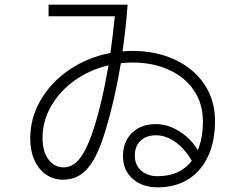

<svg xmlns="http://www.w3.org/2000/svg" viewBox="-20 -775 1040 826"><path d="M905 -255Q905 -167 875 -102.5Q845 -38 789.5 -3.5Q734 31 658 31Q592 31 550.5 -6Q509 -43 509 -103Q509 -165 547.5 -203Q586 -241 650 -241Q703 -241 752.5 -209.5Q802 -178 831 -129Q853 -182 853 -253Q853 -329 814 -386.5Q775 -444 706 -475Q637 -506 549 -506Q524 -506 500 -503Q469 -319 423 -180Q393 -90 353 -46Q313 -2 251 -2Q211 -2 179 -23.5Q147 -45 128.5 -85.5Q110 -126 110 -179Q110 -267 155 -344.5Q200 -422 279 -475.5Q358 -529 455 -547Q465 -617 474 -705H189V-755H529Q521 -647 507 -554Q535 -556 549 -556Q652 -556 733 -518Q814 -480 859.5 -412Q905 -344 905 -255ZM447 -494Q366 -475 301.5 -429Q237 -383 200 -318.5Q163 -254 163 -181Q163 -123 188.5 -89Q214 -55 254 -55Q292 -55 321 -90.5Q350 -126 375 -197Q415 -311 447 -494ZM805 -83Q777 -133 736 -163Q695 -193 651 -193Q609 -193 584.5 -169.5Q560 -146 560 -106Q560 -65 587.5 -41Q615 -17 658 -17Q754 -17 805 -83Z"/></svg>

Font: IBM Plex Sans JP Light
Style: Regular
Weight: 300
Designer: Mike Abbink; Paul van der Laan; Pieter van Rosmalen; Wujin Sim; Yejin Wi; Jinhee Kim; Boomi Park; Yona Kim; Kichan Ma
Foundry: Sandoll Inc.
Version: Version 1.002